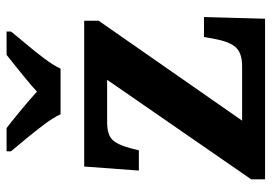

<svg xmlns="http://www.w3.org/2000/svg" viewBox="-138 -668 806 569"><g transform="rotate(-90 264.5 -383.0)"><path d="M18 0V-41L313 -468H187Q152 -468 136.5 -453.5Q121 -439 110 -398L104 -374H44L56 -536H488V-493L192 -68H353Q392 -68 409 -86.5Q426 -105 434 -149L440 -181H499L494 0ZM211 -606Q200 -629 180 -655.5Q160 -682 138.5 -708Q117 -734 101 -753V-766H170Q191 -750 223.5 -723Q256 -696 278 -676Q293 -690 313 -706.5Q333 -723 353 -739Q373 -755 387 -766H456V-753Q441 -734 419 -708Q397 -682 377 -655.5Q357 -629 346 -606Z"/></g></svg>

Font: Noto Serif
Style: Bold
Weight: 700
Designer: Monotype Design Team
Foundry: Monotype Imaging Inc.
Version: Version 2.014